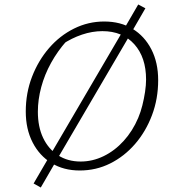

<svg xmlns="http://www.w3.org/2000/svg" viewBox="-20 -753 787 857"><path d="M235 -42 162 84 130 66 204 -61ZM336 8Q264 8 210 -25Q156 -58 125.5 -117.5Q95 -177 95 -255Q95 -338 123 -410.5Q151 -483 199 -538.5Q247 -594 310.5 -625.5Q374 -657 445 -657Q518 -657 571.5 -624.5Q625 -592 655.5 -533Q686 -474 686 -395Q686 -312 658.5 -239Q631 -166 583 -110.5Q535 -55 472 -23.5Q409 8 336 8ZM340 -32Q393 -32 442.5 -56Q492 -80 532 -124Q572 -168 597 -227Q608 -253 615.5 -283Q623 -313 627.5 -343Q632 -373 632 -398Q632 -497 579.5 -555.5Q527 -614 437 -614Q392 -614 346 -598.5Q300 -583 258 -555L278 -571Q237 -525 208 -472.5Q179 -420 164 -364Q149 -308 149 -254Q149 -187 172.5 -137.5Q196 -88 239 -60Q282 -32 340 -32ZM532 -621 597 -733 629 -716 563 -602ZM204 -61 532 -621 563 -602 235 -42Z"/></svg>

Font: Piazzolla Thin Thin
Style: Italic
Weight: 250
Italic angle: -11.3°
Version: Version 2.005